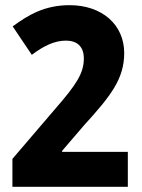

<svg xmlns="http://www.w3.org/2000/svg" viewBox="-20 -815 549 742"><path d="M474 -93V-228H220V-232L305 -331C409 -445 460 -511 460 -610C460 -719 375 -795 249 -795C152 -795 89 -757 29 -713L103 -603C149 -638 191 -658 235 -658C276 -658 304 -637 304 -589C304 -532 275 -488 194 -395L28 -201V-93Z"/></svg>

Font: Noto Sans Kannada UI Condensed ExtraBold
Style: Regular
Weight: 800
Width: 3
Designer: Jelle Bosma - Monotype Design Team
Foundry: Monotype Imaging Inc.
Version: Version 2.005